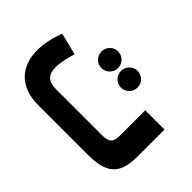

<svg xmlns="http://www.w3.org/2000/svg" viewBox="-84 -847 1135 1135"><g transform="rotate(45 483.0 -279.5)"><path d="M389 -419C428 -419 459 -451 459 -489C459 -527 428 -559 389 -559C351 -559 320 -527 320 -489C320 -451 351 -419 389 -419ZM552 -419C591 -419 622 -451 622 -489C622 -527 591 -559 552 -559C514 -559 483 -527 483 -489C483 -451 514 -419 552 -419ZM749 -219C749 -157 731 -141 670 -141H294C222 -141 194 -168 194 -232C194 -270 205 -316 219 -365L81 -399C60 -342 46 -281 46 -225C46 -89 128 0 279 0H692C849 0 910 -50 910 -200V-426H749Z"/></g></svg>

Font: UULA Sans
Style: Bold
Weight: 700
Designer: Mohamed Gaber, Laura Garcia Mut
Foundry: Kief Type Foundry
Version: Version 3.006;hotconv 1.0.109;makeotfexe 2.5.65596